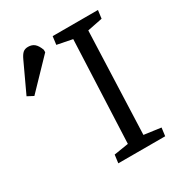

<svg xmlns="http://www.w3.org/2000/svg" viewBox="-343 -827 873 940"><g transform="rotate(-30 93.0 -357.5)"><path d="M165 -637 79 -654 85 -700H341L335 -654L250 -637L228 -59L323 -46L317 0H52L58 -46L140 -59ZM-139 -491 -173 -509 -97 -672Q-86 -696 -75 -705.5Q-64 -715 -46 -715Q-24 -715 -10 -703Q4 -691 14 -664V-650Z"/></g></svg>

Font: Literata
Style: Italic
Weight: 400
Italic angle: -2°
Designer: Latin by Veronika Burian and Jose Scaglione. Greek by Irene Vlachou. Cyrillic by Vera Evstafieva
Foundry: TypeTogether
Version: Version 3.103;gftools[0.9.29]